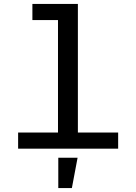

<svg xmlns="http://www.w3.org/2000/svg" viewBox="-20 -755 690 975"><path d="M274.5 0V-735H375.5V0ZM72 0V-82H580V0ZM144.5 -653V-735H325V-653ZM276 200V46H374L345 200Z"/></svg>

Font: Azeret Mono Thin
Style: Regular
Weight: 100
Designer: Martin Vácha
Foundry: Displaay
Version: Version 1.002